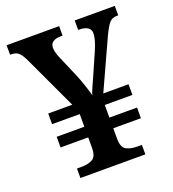

<svg xmlns="http://www.w3.org/2000/svg" viewBox="-131 -814 823 914"><g transform="rotate(-20 280.5 -357.0)"><path d="M120 0V-48H143Q176 -48 198 -59.5Q220 -71 221 -113V-169H81V-223H221V-287H81V-341H203L76 -613Q62 -642 49 -654Q36 -666 10 -666H6V-714H272V-666H265Q209 -666 209 -627Q209 -604 225 -568L268 -468Q281 -437 292 -404Q303 -371 308 -351Q311 -363 321.5 -386.5Q332 -410 341 -430L391 -544Q403 -571 408.5 -592Q414 -613 414 -626Q414 -666 354 -666H351V-714H554V-666H547Q523 -666 509 -650.5Q495 -635 473 -588L360 -341H488V-287H348V-223H488V-169H348V-117Q348 -72 370 -60Q392 -48 426 -48H449V0Z"/></g></svg>

Font: Noto Serif Hentaigana SemiBold
Style: Regular
Weight: 600
Designer: Kazuhiro Yamada
Foundry: nipponia
Version: Version 1.000; ttfautohint (v1.8.4.7-5d5b)